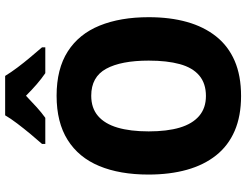

<svg xmlns="http://www.w3.org/2000/svg" viewBox="-128 -842 980 765"><g transform="rotate(-90 362.5 -460.0)"><path d="M676 -358Q676 -273 657 -205.5Q638 -138 599.5 -89.5Q561 -41 502 -15.5Q443 10 362 10Q282 10 223 -15.5Q164 -41 125.5 -89.5Q87 -138 68 -206Q49 -274 49 -359Q49 -473 83 -555Q117 -637 187 -681Q257 -725 363 -725Q470 -725 539.5 -680.5Q609 -636 642.5 -553.5Q676 -471 676 -358ZM221 -358Q221 -285 236 -234.5Q251 -184 282.5 -157Q314 -130 362 -130Q412 -130 443.5 -156.5Q475 -183 489 -234Q503 -285 503 -358Q503 -468 470.5 -527.5Q438 -587 363 -587Q314 -587 282.5 -560Q251 -533 236 -482Q221 -431 221 -358ZM442 -930Q456 -907 475.5 -881Q495 -855 516.5 -829.5Q538 -804 556 -783V-770H453Q431 -785 409 -804Q387 -823 363 -847Q338 -823 317 -804Q296 -785 275 -770H171V-783Q188 -802 210 -828.5Q232 -855 252.5 -882Q273 -909 285 -930Z"/></g></svg>

Font: Noto Sans Khmer SemiCondensed ExtraBold
Style: Regular
Weight: 800
Width: 4
Designer: Danh Hong and the Monotype Design Team
Foundry: Monotype Imaging Inc.
Version: Version 2.004